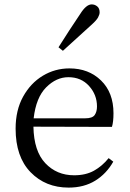

<svg xmlns="http://www.w3.org/2000/svg" viewBox="-20 -839 589 873"><path d="M266 -608 246 -624Q295 -702 345 -776Q372 -819 397 -819Q411 -819 422 -810Q433 -801 433 -783Q433 -773 426 -760Q419 -747 398 -728Q334 -670 266 -608ZM133 -301H367Q400 -301 410.5 -316Q421 -331 421 -355Q421 -408 385 -448Q349 -488 291 -488Q236 -488 190 -442Q144 -396 133 -301ZM489 -262 132 -263Q134 -152 186 -97Q238 -42 317 -42Q370 -42 407.5 -63Q445 -84 474 -120L495 -104Q464 -49 413 -17.5Q362 14 292 14Q187 14 119 -56Q51 -126 51 -254Q51 -338 85 -399.5Q119 -461 174.5 -494.5Q230 -528 296 -528Q383 -528 439.5 -473Q496 -418 496 -324Q496 -285 489 -262Z"/></svg>

Font: Han-Nom Khai
Style: Regular
Weight: 400
Version: Version 1.200;June 22, 2023;FontCreator 14.0.0.2814 64-bit